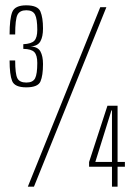

<svg xmlns="http://www.w3.org/2000/svg" viewBox="-20 -701 506 721"><path d="M78.5 -373Q35 -373 25.5 -397Q16 -421 16 -474H37Q37 -423.5 45.2 -407.2Q53.5 -391 79 -391Q103.5 -391 111.8 -407Q120 -423 120 -464.5Q120 -493.5 109 -505.2Q98 -517 67.5 -517.5V-535Q98 -536.5 109 -548.2Q120 -560 120 -589Q120 -630 111.5 -646.2Q103 -662.5 79 -662.5Q54.5 -662.5 45.8 -645.8Q37 -629 37 -571.5H16Q16 -630.5 26 -655.8Q36 -681 78.5 -681Q122 -681 131.8 -657.8Q141.5 -634.5 141.5 -594Q141.5 -563 131.5 -545.5Q121.5 -528 94.5 -526.5Q122 -525.5 131.8 -507.8Q141.5 -490 141.5 -460.5Q141.5 -417.5 132 -395.2Q122.5 -373 78.5 -373ZM84.5 0 356.5 -674H379.5L107.5 0ZM400.5 0V-75H314.5V-92.5L383.5 -304H421.5V-93H449V-75H421.5V0ZM338 -93H400.5V-286.5H398.5Z"/></svg>

Font: Anybody Condensed ExtraLight
Style: Regular
Weight: 200
Width: 3
Designer: Tyler Finck
Foundry: Etcetera Type Company
Version: Version 1.010; ttfautohint (v1.8.3) -l 8 -r 50 -G 200 -x 14 